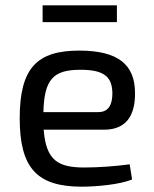

<svg xmlns="http://www.w3.org/2000/svg" viewBox="-20 -689 577 721"><path d="M419 -606V-669H140V-606ZM371 -202C452 -202 488 -253 487 -340C487 -445 425 -499 278 -499C121 -499 54 -436 54 -245C54 -58 119 12 287 12C343 12 430 4 476 -15L467 -72C417 -65 350 -60 298 -60C198 -60 153 -86 144 -202ZM143 -268C146 -391 180 -427 282 -427C369 -427 401 -402 402 -340C402 -304 393 -268 349 -268Z"/></svg>

Font: SnT
Style: Regular
Weight: 400
Designer: Natanael Gama
Version: Version 1.001;PS 001.001;hotconv 1.0.70;makeotf.lib2.5.58329